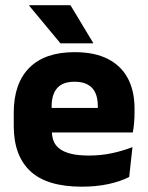

<svg xmlns="http://www.w3.org/2000/svg" viewBox="-20 -707 570 740"><path d="M295 12.5Q161 12.5 97 -47.2Q33 -107 33 -221.5V-272.5Q33 -385.5 93 -445.8Q153 -506 267.5 -506Q344.5 -506 395.8 -479.8Q447 -453.5 472.8 -405Q498.5 -356.5 498.5 -288.5V-272Q498.5 -253 496.8 -233.2Q495 -213.5 492 -196.5H354Q356 -225.5 356.5 -251.2Q357 -277 357 -298Q357 -328.5 347.5 -349.2Q338 -370 318.2 -381Q298.5 -392 267.5 -392Q221.5 -392 200.2 -367.2Q179 -342.5 179 -297V-252L180 -235.5V-200.5Q180 -181.5 186.2 -164.5Q192.5 -147.5 208.2 -134.8Q224 -122 251.8 -114.8Q279.5 -107.5 322.5 -107.5Q368 -107.5 410 -116.2Q452 -125 490.5 -140L478 -25Q444 -7.5 397.5 2.5Q351 12.5 295 12.5ZM114 -196.5V-291H461V-196.5ZM251.5 -687 339 -542V-540H213L92.5 -685V-687Z"/></svg>

Font: Anek Bangla
Style: Bold
Weight: 700
Designer: Sulekha Rajkumar (Bangla), Yesha Goshar (Latin)
Foundry: Ek Type
Version: Version 1.003